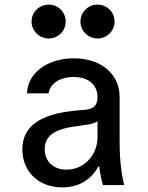

<svg xmlns="http://www.w3.org/2000/svg" viewBox="-20 -803 640 833"><path d="M403 -381C403 -347 387 -330 351 -327L307 -323C152 -308 77 -254 77 -155C77 -58 148 10 250 10C321 10 376 -23 406 -80H411C414 -48 420 -22 427 0H519C506 -49 499 -113 499 -193V-382C499 -482 419 -550 300 -550C185 -550 100 -486 97 -398H191C196 -440 240 -469 300 -469C364 -469 403 -435 403 -381ZM403 -277V-208C403 -129 344 -67 269 -67C211 -67 174 -103 174 -156C174 -214 217 -244 316 -256L358 -262C376 -264 391 -269 403 -277ZM117 -709C117 -669 151 -636 191 -636C232 -636 265 -669 265 -709C265 -751 232 -783 191 -783C151 -783 117 -751 117 -709ZM329 -709C329 -669 363 -636 403 -636C444 -636 477 -669 477 -709C477 -751 444 -783 403 -783C363 -783 329 -751 329 -709Z"/></svg>

Font: CommitMono
Style: 500Regular
Weight: 500
Monospace: yes
Designer: Eigil Nikolajsen
Foundry: Eigil Nikolajsen
Version: Version 1.143